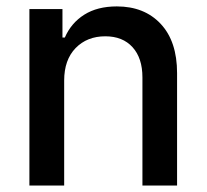

<svg xmlns="http://www.w3.org/2000/svg" viewBox="-20 -573 638 593"><path d="M178.2 -324.2V0H70.8V-544.9H172.9V-457H180.2Q199.7 -502 240.2 -527.6Q280.8 -553.2 340.8 -553.2Q425.8 -553.2 476.3 -499.3Q526.9 -445.3 526.9 -347.2V0H419.9V-334Q419.9 -393.6 389.4 -427.2Q358.9 -460.9 305.2 -460.9Q249 -460.9 213.6 -424.6Q178.2 -388.2 178.2 -324.2Z"/></svg>

Font: Telcell.Market Med
Style: Regular
Weight: 500
Designer: Rasmus Andersson, Sedrak Mkrtchyan
Version: Version 3.019;git-0a5106e0b